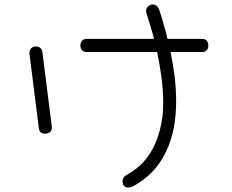

<svg xmlns="http://www.w3.org/2000/svg" viewBox="-20 -750 1040 860"><path d="M573 86Q564 90 554 90Q529 90 529 61Q529 44 545 35Q613 -2 651 -61.5Q689 -121 704 -204Q708 -224 709.5 -246Q711 -268 711 -291Q711 -347 703 -405.5Q695 -464 684 -517H369Q353 -517 346.5 -526.5Q340 -536 340 -546Q340 -559 347.5 -567.5Q355 -576 369 -576H670Q667 -588 663.5 -600Q660 -612 654 -633Q648 -654 636 -691Q634 -694 634 -701Q634 -712 643 -721Q652 -730 664 -730Q683 -730 692 -709Q698 -693 706 -665.5Q714 -638 721 -612.5Q728 -587 730 -576H883Q900 -576 906.5 -567Q913 -558 913 -546Q913 -517 883 -517H744Q755 -465 762 -408Q769 -351 769 -295Q769 -232 758 -175Q740 -87 695 -21Q650 45 573 86ZM181 -151Q157 -151 154 -176L112 -509Q111 -525 119 -533Q127 -541 137 -542Q167 -542 170 -516L212 -184Q214 -165 203 -158Q192 -151 181 -151Z"/></svg>

Font: Hachi Maru Pop
Style: Regular
Weight: 400
Designer: Nontynet
Foundry: Nontynet
Version: Version 1.300